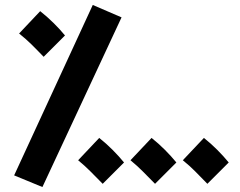

<svg xmlns="http://www.w3.org/2000/svg" viewBox="-20 -721 969 774"><path d="M151 33 470 -651 354 -701 37 -14ZM156 -492 242 -578C216 -610 180 -646 142 -676L57 -586C97 -554 118 -531 156 -492ZM394 20 480 -66C453 -99 418 -135 380 -165L295 -75C334 -43 355 -19 394 20ZM605 20 691 -66C664 -99 629 -135 591 -165L506 -75C545 -43 566 -19 605 20ZM816 20 902 -66C875 -99 840 -135 802 -165L717 -75C757 -43 777 -19 816 20Z"/></svg>

Font: Noto Sans Arabic UI XCn XBd
Style: Regular
Weight: 800
Width: 2
Designer: Monotype Design Team, Nadine Chahine and Nizar Qandah
Foundry: Monotype Imaging Inc.
Version: Version 2.010